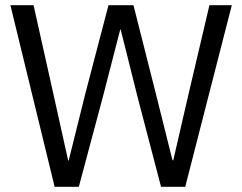

<svg xmlns="http://www.w3.org/2000/svg" viewBox="-20 -718 931 738"><path d="M190 0 20 -698H109L184 -362L242 -101H244L309 -362L397 -698H493L578 -362L643 -102H646L706 -362L785 -698H871L692 0H599L508 -348L444 -604H442L376 -348L283 0Z"/></svg>

Font: Anuphan
Style: Regular
Weight: 400
Designer: Mike Abbink, Paul van der Laan, Pieter van Rosmalen, Mint Tantisuwanna
Foundry: Bold Monday; Cadson Demak
Version: Version 3.002;hotconv 1.0.109;makeotfexe 2.5.65596